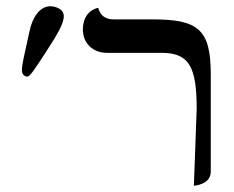

<svg xmlns="http://www.w3.org/2000/svg" viewBox="-20 -582 748 614"><path d="M141 -562C110 -562 84 -532 73 -476C59 -411 50 -376 50 -358C50 -341 62 -337 67 -337C75 -337 85 -351 129 -419C161 -468 184 -506 184 -530C184 -556 153 -562 141 -562Z M600 12C600 12 654 9 654 -33V-344C654 -487 615 -520 469 -520H343C316 -520 300 -534 294 -557C294 -557 245 -550 245 -487C245 -446 275 -413 322 -413H497C585 -413 609 -368 609 -234Z"/></svg>

Font: Libertinus Serif
Style: Regular
Weight: 400
Designer: Philipp H. Poll
Foundry: Khaled Hosny
Version: Version 6.2